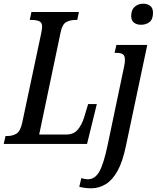

<svg xmlns="http://www.w3.org/2000/svg" viewBox="-38 -779 848 1039"><path d="M-18 0 -8 -43H3Q29 -43 50.5 -55.5Q72 -68 82 -114L185 -599Q187 -611 188.5 -619.5Q190 -628 190 -634Q190 -657 174.5 -664Q159 -671 134 -671H123L132 -714H389L380 -671H369Q342 -671 320.5 -659.5Q299 -648 290 -604L174 -51H320Q360 -51 382 -76.5Q404 -102 417 -143L439 -216H486L433 0ZM725 -645Q702 -645 687 -656.5Q672 -668 672 -693Q672 -726 691 -742.5Q710 -759 737 -759Q759 -759 774.5 -747.5Q790 -736 790 -710Q790 -675 771.5 -660Q753 -645 725 -645ZM459 240Q438 240 423 238Q408 236 391 232L402 185Q408 187 418.5 189Q429 191 438 191Q476 191 499.5 149.5Q523 108 544 8L633 -416Q636 -430 637 -438Q638 -446 638 -456Q638 -478 626.5 -485.5Q615 -493 594 -493H582L592 -536H759L644 8Q626 96 598 146Q570 196 534.5 217.5Q499 239 459 240Z"/></svg>

Font: Noto Serif ExtraCondensed Medium
Style: Italic
Weight: 500
Width: 2
Italic angle: -12°
Designer: Monotype Design Team
Foundry: Monotype Imaging Inc.
Version: Version 2.013; ttfautohint (v1.8.4.7-5d5b)